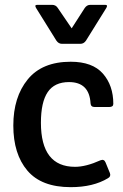

<svg xmlns="http://www.w3.org/2000/svg" viewBox="-20 -761 508 793"><path d="M149 -254Q149 -72 290 -72Q335 -72 395 -99Q410 -105 416 -90L434 -46Q439 -32 426 -25Q365 12 272 12Q151 12 93 -56.5Q35 -125 35 -242.5Q35 -360 94.5 -433Q154 -506 272 -506Q362 -506 405 -457Q448 -408 448 -332Q448 -319 431 -319H371Q355 -319 354 -334Q349 -422 265 -422Q205 -422 177 -380.5Q149 -339 149 -254ZM353 -741H412Q422 -741 422 -737Q422 -733 419 -728L335 -593Q326 -580 312 -580H236Q222 -580 213 -593L129 -728Q126 -733 126 -737Q126 -741 136 -741H195Q210 -741 218 -729L276 -644L330 -728Q339 -741 353 -741Z"/></svg>

Font: Crete Round
Style: Regular
Weight: 400
Designer: Veronika Burian
Foundry: TypeTogether
Version: Version 1.001